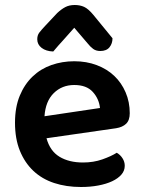

<svg xmlns="http://www.w3.org/2000/svg" viewBox="-20 -733 574 768"><path d="M166 -180Q180 -129 218 -106Q256 -83 312 -83Q354 -83 389.5 -95.5Q425 -108 447 -122Q461 -114 470 -100Q479 -86 479 -70Q479 -50 465.5 -34.5Q452 -19 428.5 -8Q405 3 373 9Q341 15 304 15Q245 15 196.5 -1Q148 -17 113.5 -49.5Q79 -82 59.5 -130Q40 -178 40 -242Q40 -304 59 -350Q78 -396 110.5 -427Q143 -458 186 -473Q229 -488 277 -488Q326 -488 367 -472.5Q408 -457 437 -429.5Q466 -402 482.5 -363.5Q499 -325 499 -280Q499 -252 484.5 -238Q470 -224 444 -220ZM158 -268 380 -301Q376 -338 351 -365.5Q326 -393 277 -393Q228 -393 195 -360.5Q162 -328 158 -268ZM277 -622Q252 -593 233 -572.5Q214 -552 193 -527Q164 -528 146.5 -541.5Q129 -555 129 -576Q129 -592 137.5 -603Q146 -614 162 -631L209 -681Q225 -696 241 -704.5Q257 -713 279 -713Q300 -713 316.5 -705.5Q333 -698 353 -674L430 -580Q430 -559 418 -544Q406 -529 381 -529Q364 -529 352.5 -537.5Q341 -546 330 -560Z"/></svg>

Font: Baloo 2 Latin SemiBold
Style: Regular
Weight: 400
Designer: Sarang Kulkarni and Ek Type
Foundry: Ek Type
Version: Version 1.001